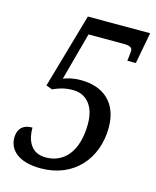

<svg xmlns="http://www.w3.org/2000/svg" viewBox="-110 -790 710 875"><g transform="rotate(15 245.0 -352.0)"><path d="M166 10C323 10 418 -104 418 -250C418 -364 349 -426 240 -426C202 -426 176 -418 158 -411L219 -636H387C417 -636 426 -627 426 -614C426 -607 423 -584 421 -566H461L489 -714H195L94 -362L123 -351C147 -362 174 -373 217 -373C277 -373 322 -329 322 -242C322 -112 262 -44 175 -44C99 -44 82 -109 82 -160C35 -160 14 -133 14 -94C14 -41 55 10 166 10Z"/></g></svg>

Font: Noto Serif Tamil Condensed
Style: Italic
Weight: 400
Width: 3
Italic angle: -12°
Designer: Indian Type Foundry, Tom Grace, and the Monotype Design Team
Foundry: Monotype Imaging Inc.
Version: Version 2.003